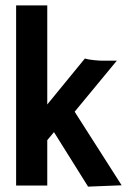

<svg xmlns="http://www.w3.org/2000/svg" viewBox="-20 -691 478 715"><path d="M308 4 181 -199 156 -169V0H40V-671H156V-302L296 -473Q310 -469 330 -467Q350 -465 362 -465H415L258 -275L433 -1Z"/></svg>

Font: Inconsolata SemiCondensed ExtraBold
Style: Regular
Weight: 800
Width: 4
Monospace: yes
Designer: Raph Levien, Cyreal, Brenton Simpson
Foundry: Raph Levien, Cyreal, Google
Version: Version 3.100; ttfautohint (v1.8.4.7-5d5b)